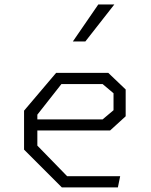

<svg xmlns="http://www.w3.org/2000/svg" viewBox="-20 -818 660 838"><path d="M250 0H494.5L504.5 -49H273L143 -182.5V-248.5H460.5L528.5 -310.5V-427.5L452.5 -500H225L85 -335V-165ZM143 -297V-317.5L248 -451H428L475.5 -411V-337L428 -297ZM298 -637 409 -798.5H479L352.5 -637Z"/></svg>

Font: Monaspace Krypton ExtraLight
Style: Regular
Weight: 200
Designer: Riley Cran & the Lettermatic Team
Foundry: Lettermatic
Version: Version 1.101 (Monaspace Krypton)